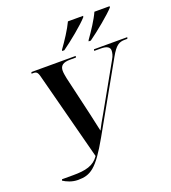

<svg xmlns="http://www.w3.org/2000/svg" viewBox="-165 -1053 1059 1186"><g transform="rotate(-20 365.0 -460.0)"><path d="M499 -778 497 -771H511C565 -809 660 -887 692 -923L693 -931H593C573 -886 532 -824 499 -778ZM324 -778 323 -771H337C391 -809 484 -885 517 -923L519 -931H419C397 -884 358 -825 324 -778ZM48 -19C69 -5 104 11 143 11C225 11 269 -15 366 -187L614 -627C650 -691 672 -704 710 -704H727L730 -714H511L509 -704H553C592 -704 611 -692 611 -670C611 -656 607 -636 594 -615L428 -320C407 -285 392 -257 377 -228C369 -264 360 -307 351 -346L291 -604C288 -621 284 -639 284 -655C284 -689 305 -704 350 -704H389L391 -714H100L97 -704H110C135 -704 139 -692 150 -647L295 -91C260 -39 206 -27 125 -27H51Z"/></g></svg>

Font: Noto Serif Display SemiCondensed SemiBold
Style: Italic
Weight: 600
Width: 4
Italic angle: -12°
Designer: Monotype Design Team
Foundry: Monotype Imaging Inc.
Version: Version 2.009